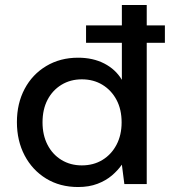

<svg xmlns="http://www.w3.org/2000/svg" viewBox="-20 -740 718 772"><path d="M326 -568V-638H643V-568ZM294 12Q221 12 165.5 -22Q110 -56 79 -115Q48 -174 48 -249Q48 -324 79 -382.5Q110 -441 166 -474.5Q222 -508 294 -508Q354 -508 399.5 -484.5Q445 -461 470 -419V-720H570V0H480L470 -78Q454 -55 430 -34.5Q406 -14 372 -1Q338 12 294 12ZM309 -75Q356 -75 392 -97Q428 -119 448.5 -158Q469 -197 469 -248Q469 -300 448.5 -338.5Q428 -377 392 -399Q356 -421 309 -421Q263 -421 227 -399Q191 -377 171 -338.5Q151 -300 151 -248Q151 -197 171 -158Q191 -119 227 -97Q263 -75 309 -75Z"/></svg>

Font: DM Sans 24pt Medium
Style: Regular
Weight: 500
Designer: Colophon Foundry, Jonny Pinhorn
Foundry: Colophon Foundry
Version: Version 4.004;gftools[0.9.30]